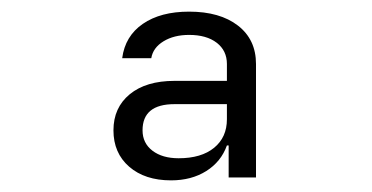

<svg xmlns="http://www.w3.org/2000/svg" viewBox="-20 -760 640 330"><path d="M274 -450Q229 -450 202 -473.5Q175 -497 175 -536Q175 -575 203 -598Q231 -621 280 -621H370V-650Q370 -673 352.5 -686.5Q335 -700 305 -700Q279 -700 261 -689Q243 -678 240 -660H190Q195 -698 225.5 -719Q256 -740 305 -740Q358 -740 389 -716Q420 -692 420 -650V-455H373V-510H370Q360 -482 334.5 -466Q309 -450 274 -450ZM287 -488Q326 -488 348 -506Q370 -524 370 -555V-581H280Q225 -581 225 -536Q225 -514 242 -501Q259 -488 287 -488Z"/></svg>

Font: Liga JetBrainsMono Nerd Font
Style: Regular
Weight: 400
Designer: Philipp Nurullin, Konstantin Bulenkov
Foundry: JetBrains
Version: Version 2.225; ttfautohint (v1.8.3)